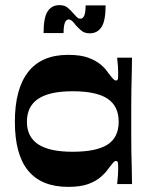

<svg xmlns="http://www.w3.org/2000/svg" viewBox="-20 -718 587 749"><path d="M246 11Q142 11 90 -52Q38 -115 38 -243Q38 -371 90 -437.5Q142 -504 246 -504Q294 -504 324 -493Q354 -482 373 -466Q392 -450 402 -434Q415 -417 421 -410.5Q427 -404 432 -404Q439 -404 440 -411Q441 -418 441 -434Q441 -444 440 -460.5Q439 -477 437 -493H495Q495 -464 494 -431.5Q493 -399 492.5 -366Q492 -333 492 -302Q492 -271 492 -243Q492 -217 492 -186.5Q492 -156 492.5 -124Q493 -92 494 -60.5Q495 -29 495 0H437Q439 -17 440 -33Q441 -49 441 -60Q441 -76 440 -83Q439 -90 432 -90Q427 -90 421 -83Q415 -76 402 -59Q392 -44 373 -27.5Q354 -11 324 0Q294 11 246 11ZM263 -126Q356 -126 399.5 -154Q443 -182 443 -243Q443 -304 399.5 -333Q356 -362 263 -362Q173 -362 129 -332.5Q85 -303 85 -243Q85 -184 129 -155Q173 -126 263 -126ZM330 -588Q310 -588 297.5 -598.5Q285 -609 276 -619Q270 -628 262.5 -635Q255 -642 248 -642Q238 -642 233 -629Q228 -616 228 -589H150Q150 -650 166 -674Q182 -698 212 -698Q232 -698 244 -688Q256 -678 265 -667Q272 -659 279 -652Q286 -645 293 -645Q304 -645 309 -658Q314 -671 314 -697H392Q392 -637 376 -612.5Q360 -588 330 -588Z"/></svg>

Font: Ojuju
Style: Bold
Weight: 700
Designer: Chisaokwu Joboson, Mirko Velimirovic
Foundry: Udi Foundry
Version: Version 1.000